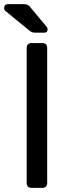

<svg xmlns="http://www.w3.org/2000/svg" viewBox="-42 -908 335 928"><path d="M110 0Q99 0 93 -6.5Q87 -13 87 -23V-677Q87 -687 93 -693.5Q99 -700 110 -700H163Q174 -700 180 -693.5Q186 -687 186 -677V-23Q186 -13 180 -6.5Q174 0 163 0ZM132 -750Q121 -750 114 -752Q107 -754 99 -761L-17 -856Q-22 -861 -22 -868Q-22 -888 -3 -888H71Q85 -888 92.5 -884Q100 -880 108 -869L183 -779Q188 -774 188 -766Q188 -750 172 -750Z"/></svg>

Font: RubikRegular
Style: Regular
Weight: 400
Designer: Hubert and Fischer
Foundry: Hubert and Fischer
Version: Version 2.300;gftools[0.9.30]